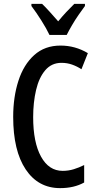

<svg xmlns="http://www.w3.org/2000/svg" viewBox="-20 -960 497 990"><path d="M297 -636Q246 -636 213.5 -598Q181 -560 166 -496Q151 -432 151 -356Q151 -226 191.5 -152.5Q232 -79 303 -79Q333 -79 360.5 -87.5Q388 -96 414 -109V-19Q362 10 290 10Q177 10 112.5 -86.5Q48 -183 48 -357Q48 -460 75 -543.5Q102 -627 156.5 -676Q211 -725 292 -725Q368 -725 433 -686L400 -603Q377 -618 351.5 -627Q326 -636 297 -636ZM235 -780Q220 -812 193.5 -854Q167 -896 142 -929V-940H197Q215 -923 236.5 -899Q258 -875 280 -850Q304 -879 321.5 -897.5Q339 -916 363 -940H418V-929Q403 -909 385 -883Q367 -857 351 -829.5Q335 -802 324 -780Z"/></svg>

Font: Noto Sans Ethiopic ExtraCondensed Medium
Style: Regular
Weight: 500
Width: 2
Designer: Monotype Design Team
Foundry: Monotype Imaging Inc.
Version: Version 2.102; ttfautohint (v1.8.4.7-5d5b)